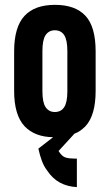

<svg xmlns="http://www.w3.org/2000/svg" viewBox="-20 -556 450 789"><path d="M38.1 -182.6V-344.7Q38.1 -445.3 81.1 -491.2Q123 -536.1 206.1 -536.1Q289.1 -536.1 331.1 -491.2Q373 -446.3 373 -344.7V-182.6Q373 -82 331.1 -37.1Q321.3 -27.3 310.5 -19.5Q299.8 -11.7 286.1 -6.8L220.7 64.5Q234.4 86.9 249.5 91.3Q264.6 95.7 285.2 95.7Q292 95.7 295.9 95.7V212.9Q256.8 210.9 226.1 194.3Q195.3 177.7 172.9 143.6Q160.2 127 151.9 104.5Q143.6 82 137.7 54.7L198.2 7.8Q123 6.8 81.1 -37.1Q38.1 -83 38.1 -182.6ZM256.8 -181.6V-345.7Q256.8 -391.6 244.1 -411.1Q231.4 -431.6 205.1 -431.6Q180.7 -431.6 167 -411.1Q154.3 -391.6 154.3 -345.7V-181.6Q154.3 -135.7 167 -116.2Q180.7 -95.7 205.1 -95.7Q231.4 -95.7 244.1 -116.2Q256.8 -135.7 256.8 -181.6Z"/></svg>

Font: Dinish Condensed
Style: Bold
Weight: 700
Width: 3
Designer: Bert Driehuis
Foundry: Playbeing
Version: Version 3.006; git-39231f3c-release